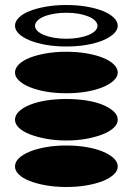

<svg xmlns="http://www.w3.org/2000/svg" viewBox="-20 -751 520 768"><path d="M40 -85Q40 -103 55.5 -118Q71 -133 99 -144.5Q127 -156 164.5 -162.5Q202 -169 245 -169Q289 -169 326.5 -162.5Q364 -156 391.5 -144.5Q419 -133 435 -118Q451 -103 451 -85Q451 -68 435 -53Q419 -38 391.5 -27Q364 -16 326.5 -9.5Q289 -3 245 -3Q202 -3 164.5 -9.5Q127 -16 99 -27Q71 -38 55.5 -53Q40 -68 40 -85ZM40 -272Q40 -290 55.5 -305Q71 -320 99 -331.5Q127 -343 164.5 -349Q202 -355 245 -355Q289 -355 326.5 -349Q364 -343 391.5 -331.5Q419 -320 435 -305Q451 -290 451 -272Q451 -255 435 -240Q419 -225 391.5 -214Q364 -203 326.5 -196Q289 -189 245 -189Q202 -189 164.5 -196Q127 -203 99 -214Q71 -225 55.5 -240Q40 -255 40 -272ZM40 -461Q40 -478 55.5 -493.5Q71 -509 99 -520Q127 -531 164.5 -537.5Q202 -544 245 -544Q289 -544 326.5 -537.5Q364 -531 391.5 -520Q419 -509 435 -493.5Q451 -478 451 -461Q451 -444 435 -429Q419 -414 391.5 -402.5Q364 -391 326.5 -384.5Q289 -378 245 -378Q202 -378 164.5 -384.5Q127 -391 99 -402.5Q71 -414 55.5 -429Q40 -444 40 -461ZM40 -648Q40 -665 55.5 -680.5Q71 -696 99 -707Q127 -718 164.5 -724.5Q202 -731 245 -731Q289 -731 326.5 -724.5Q364 -718 391.5 -707Q419 -696 435 -680.5Q451 -665 451 -648Q451 -631 435 -616Q419 -601 391.5 -589.5Q364 -578 326.5 -571.5Q289 -565 245 -565Q202 -565 164.5 -571.5Q127 -578 99 -589.5Q71 -601 55.5 -616Q40 -631 40 -648ZM120 -648Q120 -637 129.5 -627.5Q139 -618 156 -611Q173 -604 196 -600Q219 -596 245 -596Q272 -596 294.5 -600Q317 -604 334 -611Q351 -618 360.5 -627.5Q370 -637 370 -648Q370 -658 360.5 -668Q351 -678 334 -685Q317 -692 294.5 -696Q272 -700 245 -700Q219 -700 196 -696Q173 -692 156 -685Q139 -678 129.5 -668Q120 -658 120 -648Z"/></svg>

Font: binaryvertical115
Style: Book
Weight: 400
Designer: Jelle Bosma - Monotype Design Team
Foundry: Monotype Imaging Inc.
Version: Version 2.003